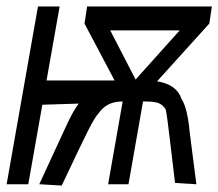

<svg xmlns="http://www.w3.org/2000/svg" viewBox="-54 -570 675 594"><path d="M63.5 -550H130.5L90 -321H300.5L207.5 -497L215.5 -550H601.5L593.5 -497L432 -318.5Q493 -308.5 507.5 -264Q517 -250.5 523.5 -222.5Q530 -194.5 532.5 -164L553.5 0L487.5 -4L474 -117.5Q468.5 -163 465 -191.2Q461.5 -219.5 458.5 -232Q448.5 -247 435.2 -251.5Q422 -256 395 -256H388.5L343.5 0H280.5L325.5 -256H325Q299.5 -256 281.8 -247Q264 -238 250.5 -219Q239 -206.5 218.5 -166Q198 -125.5 137 4L67.5 0L147 -172Q171 -225.5 189.5 -249.5L77 -246L33.5 0H-33.5ZM502 -476H287L365.5 -324Z"/></svg>

Font: JuliaMono SemiBold
Style: Italic
Weight: 600
Italic angle: -9°
Monospace: yes
Designer: cormullion
Foundry: corm
Version: Version 0.056; ttfautohint (v1.8.4)